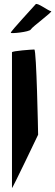

<svg xmlns="http://www.w3.org/2000/svg" viewBox="-20 -956 277 962"><path d="M34 -792C33 -786 128 -796 134 -808C140 -821 249 -900 236 -900C224 -900 164 -947 158 -934C150 -924 34 -800 34 -792ZM40 -14C40 -6 171 -281 171 -281C171 -288 163 -708 152 -708C142 -708 40 -701 40 -694Z"/></svg>

Font: Ampere
Style: Ext
Weight: 400
Version: Version 1